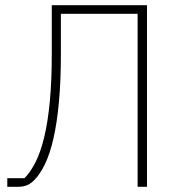

<svg xmlns="http://www.w3.org/2000/svg" viewBox="-20 -718 690 738"><path d="M8 0V-33H74Q97 -56 116.5 -94.5Q136 -133 150 -191Q164 -249 171.5 -328Q179 -407 179 -511V-698H545V0H509V-665H214V-510Q214 -406 206.5 -325.5Q199 -245 185.5 -186Q172 -127 153 -87.5Q134 -48 111 -25Q97 -11 82.5 -5.5Q68 0 48 0Z"/></svg>

Font: IBM Plex Sans ExtraLight
Style: Regular
Weight: 250
Designer: Mike Abbink, Paul van der Laan, Pieter van Rosmalen
Foundry: Bold Monday
Version: Version 3.201